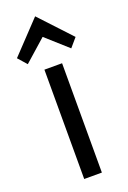

<svg xmlns="http://www.w3.org/2000/svg" viewBox="-167 -814 579 868"><g transform="rotate(-20 122.0 -379.5)"><path d="M123 -664 227 -571 263 -613 123 -763 -19 -613 18 -571ZM165 -522H80V4H165Z"/></g></svg>

Font: Repo
Style: Regular
Weight: 400
Designer: Stefan Peev
Foundry: Context Ltd
Version: Version 0.000